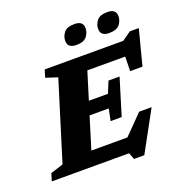

<svg xmlns="http://www.w3.org/2000/svg" viewBox="-191 -1067 1210 1261"><g transform="rotate(-20 414.0 -437.0)"><path d="M531 46 513.5 0H-27L-11 -52.5L77.5 -80.5L247 -628L165 -654.5L181 -707H730L792 -751H854.5L790.5 -504.5H704.5L706.5 -605.5H442L383 -414.5H516.5L549.5 -495H627L549 -240H471.5L488.5 -322.5H354.5L286.5 -101.5H538.5L669 -234H756L603 46ZM432 -786.5Q371.5 -786.5 371.5 -837Q371.5 -868 392.2 -894.2Q413 -920.5 466 -920.5Q526 -920.5 526 -870.5Q526 -839.5 505.2 -813Q484.5 -786.5 432 -786.5ZM661.5 -786.5Q601.5 -786.5 601.5 -837Q601.5 -868 622.2 -894.2Q643 -920.5 695.5 -920.5Q756 -920.5 756 -870.5Q756 -839.5 735.2 -813Q714.5 -786.5 661.5 -786.5Z"/></g></svg>

Font: Newsreader 6pt
Style: Bold Italic
Weight: 700
Italic angle: -17°
Designer: Hugues Gentile
Foundry: Production Type
Version: Version 1.003; ttfautohint (v1.8.3)